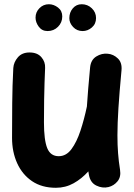

<svg xmlns="http://www.w3.org/2000/svg" viewBox="-20 -809 629 902"><path d="M550.8 -478.5Q541 -374 536.4 -301.3Q531.7 -228.5 531.7 -173.3Q531.7 -127.4 534.7 -89.1Q537.6 -50.8 543.9 -11.7Q549.3 22 532.2 42.7Q515.1 63.5 489.7 69.8Q460.9 76.7 432.4 62.7Q403.8 48.8 397.5 11.2Q396 3.4 395 -3.9Q363.8 30.8 325.7 52Q287.6 73.2 242.7 73.2Q176.3 73.2 130.4 42Q84.5 10.7 60.5 -42.5Q36.6 -95.7 36.6 -161.1Q36.6 -239.7 37.4 -323.5Q38.1 -407.2 42.5 -489.7Q44.4 -517.1 64 -539.8Q83.5 -562.5 118.7 -562.5Q155.3 -562.5 174.3 -540.5Q193.4 -518.6 191.9 -489.7Q190.4 -454.1 189.2 -418.5Q188 -382.8 187.3 -338.9Q186.5 -294.9 186.5 -234.4Q186.5 -150.9 201.9 -113Q217.3 -75.2 255.9 -75.2Q291 -75.2 315.7 -108.4Q340.3 -141.6 357.9 -194.8Q375.5 -248 388.2 -308.6Q390.6 -348.1 394.5 -393.6Q398.4 -439 403.3 -492.2Q406.7 -527.8 432.4 -543.7Q458 -559.6 486.3 -556.6Q513.2 -554.2 533.7 -534.4Q554.2 -514.6 550.8 -478.5ZM431.2 -724.1Q431.2 -696.8 411.6 -679.9Q392.1 -663.1 368.2 -663.1Q341.3 -663.1 323.5 -682.1Q305.7 -701.2 305.7 -723.6Q305.7 -750.5 322 -769.8Q338.4 -789.1 363.8 -789.1Q391.6 -789.1 411.4 -770Q431.2 -751 431.2 -724.1ZM272.5 -731.9Q272.5 -703.1 252.4 -683.1Q232.4 -663.1 203.6 -663.1Q177.2 -663.1 162.1 -683.6Q147 -704.1 147 -726.1Q147 -752 165.3 -770.5Q183.6 -789.1 209.5 -789.1Q232.4 -789.1 252.4 -773.7Q272.5 -758.3 272.5 -731.9Z"/></svg>

Font: Mikhak-DS1-FD ExtraBold
Style: Regular
Weight: 800
Designer: Amin Abedi
Version: Version 3.2